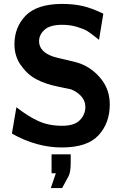

<svg xmlns="http://www.w3.org/2000/svg" viewBox="-20 -735 645 983"><path d="M244 55H342V98Q342 146 331 167L298 228H240L266 152H244ZM41 -51 64 -186Q124 -139 177 -115Q230 -91 298 -91Q361 -91 389 -120Q417 -149 417 -187Q417 -219 396 -242Q375 -265 345 -277H346Q339 -279 275 -292Q211 -305 164.5 -330Q118 -355 86 -403V-402Q54 -448 54 -508Q54 -596 111.5 -655Q169 -714 296 -715Q357 -715 404 -704Q451 -693 509 -665L487 -531Q484 -533 463.5 -549.5Q443 -566 426 -576.5Q409 -587 374 -597.5Q339 -608 298 -608Q236 -608 208 -582.5Q180 -557 180 -524Q180 -470 253 -445Q272 -439 322 -428Q372 -417 395 -408Q457 -383 499.5 -328.5Q542 -274 542 -200Q542 -105 484.5 -42.5Q427 20 297 20Q167 20 41 -51Z"/></svg>

Font: Coval
Style: ExtraBold
Weight: 800
Foundry: Context Ltd
Version: Version 001.000